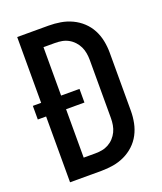

<svg xmlns="http://www.w3.org/2000/svg" viewBox="-136 -824 772 913"><g transform="rotate(-20 250.0 -367.5)"><path d="M60 0V-333H18V-402H60V-735H219Q249 -735 279 -730Q309 -725 336.5 -712Q364 -699 386 -678.5Q408 -658 422 -631.5Q436 -605 442 -575Q448 -545 448 -515V-220Q448 -190 442 -160Q436 -130 422 -103.5Q408 -77 386 -56.5Q364 -36 336.5 -23Q309 -10 279 -5Q249 0 219 0ZM161 -88H219Q237 -88 254 -91Q271 -94 286.5 -102.5Q302 -111 314 -124Q326 -137 333.5 -152.5Q341 -168 344 -185.5Q347 -203 347 -220V-515Q347 -532 344 -549.5Q341 -567 333.5 -582.5Q326 -598 314 -611Q302 -624 286.5 -632.5Q271 -641 254 -644Q237 -647 219 -647H161V-402H254V-333H161Z"/></g></svg>

Font: Iosevka Curly Semibold
Style: Regular
Weight: 600
Monospace: yes
Designer: Belleve Invis
Foundry: Belleve Invis
Version: Version 22.1.2; ttfautohint (v1.8.4)